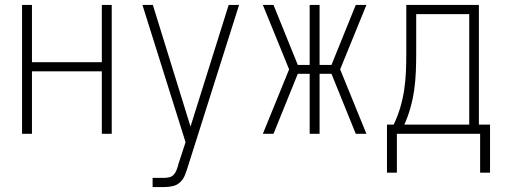

<svg xmlns="http://www.w3.org/2000/svg" viewBox="-20 -540 2040 775"><path d="M69 0V-520H109V-289H391V-520H431V0H391V-252H109V0Z M596 215V178H643Q653 178 663.5 175.5Q674 173 681 165.5Q688 158 692 148Q696 138 699 128Q699 127 699 127Q699 127 699 127Q699 127 699 126.5Q699 126 699 126L729 34L555 -520H597L749 -29L903 -520H945L737 137Q737 137 737 137Q737 137 737 137Q737 137 737 137Q737 137 737 137Q732 153 725.5 169Q719 185 706 196.5Q693 208 676.5 211.5Q660 215 643 215Z M1041 0 1147 -260 1041 -520H1084L1182 -278H1230V-520H1270V-278H1318L1416 -520H1459L1353 -260L1459 0H1416L1318 -242H1270V0H1230V-242H1182L1084 0Z M1542 157V-37H1569Q1585 -70 1595.5 -105.5Q1606 -141 1611.5 -177.5Q1617 -214 1618.5 -251Q1620 -288 1620 -325V-520H1913V-37H1958V157H1918V0H1582V157ZM1874 -37V-483H1660V-325Q1660 -288 1658.5 -251Q1657 -214 1652 -178Q1647 -142 1637 -106Q1627 -70 1612 -37Z"/></svg>

Font: Iosevka SS04 Extralight
Style: Regular
Weight: 200
Monospace: yes
Designer: Belleve Invis
Foundry: Belleve Invis
Version: Version 19.0.0; ttfautohint (v1.8.4)